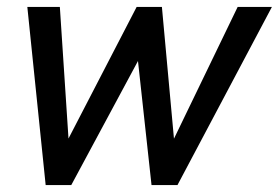

<svg xmlns="http://www.w3.org/2000/svg" viewBox="-20 -535 806 555"><path d="M59 -515H153L181 -89L157 -94L375 -515H448L487 -89L463 -93L667 -515H766L493 0H418L374 -403L400 -398L186 0H112Z"/></svg>

Font: Radio Canada
Style: Italic
Weight: 400
Italic angle: -12°
Designer: Charles Daoud, Etienne Aubert Bonn, Alexandre Saumier Demers, Jacques Le Bailly
Foundry: Radio-Canada
Version: Version 2.104;gftools[0.9.28.dev5+ged2979d]